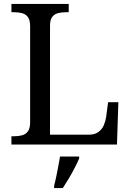

<svg xmlns="http://www.w3.org/2000/svg" viewBox="-20 -734 663 975"><path d="M38 0V-42H51Q74 -42 92.5 -47Q111 -52 122 -67.5Q133 -83 133 -114V-600Q133 -632 122 -647Q111 -662 92.5 -667Q74 -672 51 -672H38V-714H329V-672H316Q294 -672 275.5 -667.5Q257 -663 245.5 -648.5Q234 -634 234 -604V-50H431Q461 -50 479.5 -63.5Q498 -77 507 -98Q516 -119 519 -140L529 -215H581L574 0ZM255 208Q261 186 266 161Q271 136 276 110.5Q281 85 285 61H382V71Q373 92 359 119Q345 146 329 173Q313 200 299 221H255Z"/></svg>

Font: Noto Serif Telugu
Style: Regular
Weight: 400
Designer: Jelle Bosma - Monotype Design Team
Foundry: Monotype Imaging Inc.
Version: Version 2.003